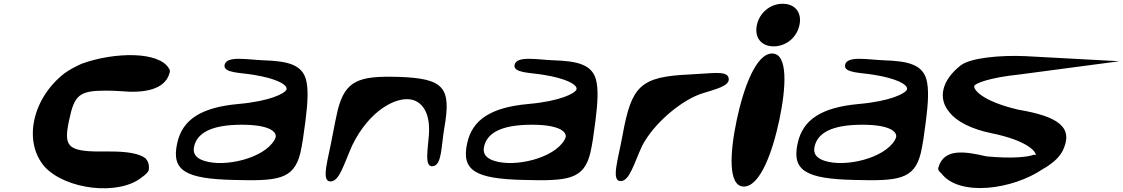

<svg xmlns="http://www.w3.org/2000/svg" viewBox="-20 -955 5961 1019"><path d="M216 -71C328 52 612 86 734 -15C742 -21 752 -28 758 -35C764 -41 770 -49 770 -57C773 -85 763 -103 752 -115C719 -141 650 -152 552 -151C347 -148 318 -169 343 -299C344 -305 346 -312 347 -318C375 -451 400 -474 543 -474C566 -474 593 -473 623 -471C741 -460 856 -477 880 -568C883 -576 882 -584 877 -591C825 -683 589 -680 414 -617C381 -602 348 -585 321 -565C151 -432 102 -204 216 -71Z M1220 0C1451 6 1539 0 1574 -143C1584 -186 1592 -241 1601 -312C1614 -414 1617 -483 1604 -533C1582 -612 1507 -631 1378 -635C1294 -638 1183 -661 1172 -611C1163 -567 1256 -570 1325 -558C1444 -539 1494 -509 1500 -490C1501 -486 1502 -482 1500 -479C1491 -459 1414 -418 1244 -403C1048 -385 947 -321 920 -193C889 -49 965 -6 1220 0ZM1264 -293C1407 -293 1449 -257 1443 -227C1442 -222 1439 -217 1436 -211C1380 -115 1175 -66 1065 -101C1020 -115 1002 -140 1010 -176C1025 -247 1097 -293 1264 -293Z M1745 -237C1722 -108 1681 9 1735 8C1782 7 1805 -85 1850 -185C1941 -370 2081 -441 2160 -427C2214 -418 2262 -366 2257 -252C2253 -169 2228 -64 2279 -73C2325 -81 2321 -174 2338 -275C2376 -491 2338 -539 2094 -547C1885 -553 1812 -529 1772 -369C1763 -332 1755 -288 1745 -237Z M2759 0C2990 6 3078 0 3113 -143C3123 -186 3131 -241 3140 -312C3153 -414 3156 -483 3143 -533C3121 -612 3046 -631 2917 -635C2833 -638 2722 -661 2711 -611C2702 -567 2795 -570 2864 -558C2983 -539 3033 -509 3039 -490C3040 -486 3041 -482 3039 -479C3030 -459 2953 -418 2783 -403C2587 -385 2486 -321 2459 -193C2428 -49 2504 -6 2759 0ZM2803 -293C2946 -293 2988 -257 2982 -227C2981 -222 2978 -217 2975 -211C2919 -115 2714 -66 2604 -101C2559 -115 2541 -140 2549 -176C2564 -247 2636 -293 2803 -293Z M3275 6C3321 5 3344 -85 3387 -179C3450 -303 3605 -431 3716 -462C3770 -480 3858 -498 3847 -541C3839 -582 3758 -565 3643 -560C3377 -548 3332 -500 3284 -237C3261 -110 3221 8 3275 6Z M3928 35C4014 35 4080 -148 4116 -318C4152 -488 4164 -671 4078 -671C3992 -671 3926 -488 3890 -318C3854 -148 3842 35 3928 35ZM4086 -709C4152 -709 4209 -756 4223 -822C4237 -888 4200 -935 4134 -935C4068 -935 4011 -888 3997 -822C3983 -756 4020 -709 4086 -709Z M4513 0C4744 6 4832 0 4867 -143C4877 -186 4885 -241 4894 -312C4907 -414 4910 -483 4897 -533C4875 -612 4800 -631 4671 -635C4587 -638 4476 -661 4465 -611C4456 -567 4549 -570 4618 -558C4737 -539 4787 -509 4793 -490C4794 -486 4795 -482 4793 -479C4784 -459 4707 -418 4537 -403C4341 -385 4240 -321 4213 -193C4182 -49 4258 -6 4513 0ZM4557 -293C4700 -293 4742 -257 4736 -227C4735 -222 4732 -217 4729 -211C4673 -115 4468 -66 4358 -101C4313 -115 4295 -140 4303 -176C4318 -247 4390 -293 4557 -293Z M5080 -609C4976 -528 4957 -431 5019 -359C5058 -309 5136 -270 5242 -248C5439 -208 5483 -145 5476 -131C5475 -132 5474 -132 5467 -134C5438 -122 5354 -112 5216 -125C5103 -151 4991 -170 4961 -68C4955 -54 4966 -43 4976 -35C5070 90 5354 52 5515 -58C5526 -64 5538 -71 5547 -78C5581 -101 5607 -128 5622 -159C5678 -280 5596 -337 5384 -373C5188 -419 5144 -482 5151 -500C5158 -512 5227 -543 5393 -560L5921 -630L5422 -657C5287 -663 5133 -648 5080 -609Z"/></svg>

Font: Venom Sans
Style: BdObl
Weight: 700
Version: Version 1.001